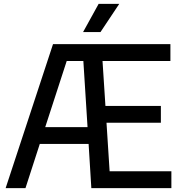

<svg xmlns="http://www.w3.org/2000/svg" viewBox="-20 -967 930 987"><path d="M9 0 252.5 -740H856V-653.5H507L522 -422.5H807V-336H527.5L543.5 -86.5H861V0H449.5L435.5 -227H184.5L111 0ZM323 -653.5 212.5 -313.5H430L408.5 -653.5ZM407 -802 487 -947H593L496.5 -802Z"/></svg>

Font: Encode Sans SemiCondensed SemiCondensed Medium
Style: Regular
Weight: 500
Width: 4
Designer: Multiple Designers
Foundry: Impallari Type
Version: Version 3.000; ttfautohint (v1.8.3) -l 8 -r 50 -G 200 -x 14 